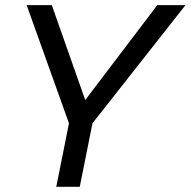

<svg xmlns="http://www.w3.org/2000/svg" viewBox="-20 -718 733 738"><path d="M82.5 -698.2H179.2L307.6 -333.5L584.5 -698.2H692.9L335.4 -244.1L286.6 0H196.3L245.1 -244.1Z"/></svg>

Font: Sansation
Style: Italic
Weight: 400
Designer: Bernd Montag
Version: Version 1.301